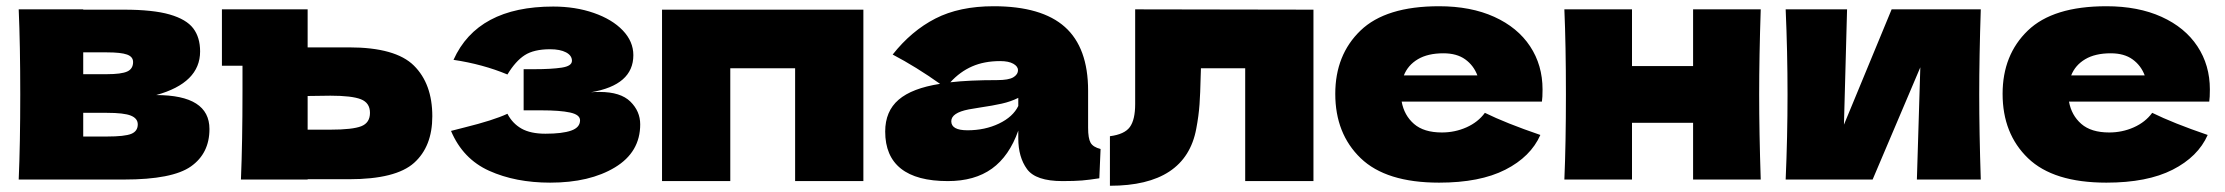

<svg xmlns="http://www.w3.org/2000/svg" viewBox="-20 -576 7140 616"><path d="M652 -162Q652 -84 592.5 -42Q533 0 378 0H40Q45 -114 45 -273Q45 -432 40 -546H247V-545H377Q471 -545 524.5 -529.5Q578 -514 600 -485Q622 -456 622 -411Q622 -310 481 -271Q652 -271 652 -162ZM247 -408V-338H323Q369 -338 388 -346.5Q407 -355 407 -377Q407 -394 387.5 -401Q368 -408 323 -408ZM323 -138Q380 -138 401 -146.5Q422 -155 422 -177Q422 -196 400 -205Q378 -214 323 -214H247V-138Z M1100 -424Q1249 -424 1308 -365.5Q1367 -307 1367 -203Q1367 -106 1308.5 -53.5Q1250 -1 1100 -1H967V0H753Q758 -119 758 -283V-365H692V-546H967V-424ZM1040 -160Q1111 -160 1139 -171Q1167 -182 1167 -214Q1167 -246 1138 -257.5Q1109 -269 1040 -269L967 -268V-160Z M1904 -281Q1971 -281 2002.5 -250Q2034 -219 2034 -177Q2034 -88 1953 -39Q1872 10 1745 10Q1634 10 1549.5 -28Q1465 -66 1427 -156L1470 -167Q1563 -190 1608 -211Q1624 -180 1653 -163.5Q1682 -147 1730 -147Q1784 -147 1812.5 -157Q1841 -167 1841 -190Q1841 -208 1809 -215Q1777 -222 1717 -222H1660V-354H1694Q1749 -354 1782 -359Q1815 -364 1815 -381Q1815 -398 1796 -408Q1777 -418 1745 -418Q1693 -418 1663.5 -399Q1634 -380 1608 -337Q1529 -370 1435 -384Q1512 -555 1755 -555Q1826 -555 1885 -534.5Q1944 -514 1978 -478.5Q2012 -443 2012 -399Q2012 -303 1876 -280Q1886 -281 1904 -281Z M2104 -545H2750V5H2531V-357H2323V5H2104Z M3471 -166Q3471 -132 3479 -118Q3487 -104 3511 -98L3507 -4Q3475 1 3451.5 3Q3428 5 3389 5Q3303 5 3275 -33.5Q3247 -72 3247 -132V-157Q3218 -75 3162.5 -35Q3107 5 3021 5Q2921 5 2870.5 -35Q2820 -75 2820 -154Q2820 -219 2863 -256Q2906 -293 2996 -307Q2920 -361 2844 -401Q2904 -477 2981 -516.5Q3058 -556 3168 -556Q3322 -556 3396.5 -489.5Q3471 -423 3471 -285ZM3029 -312Q3089 -319 3179 -319Q3216 -319 3231 -328Q3246 -337 3246 -351Q3246 -363 3231 -371.5Q3216 -380 3189 -380Q3138 -380 3099 -363Q3060 -346 3029 -312ZM3247 -236V-262Q3223 -250 3194 -243.5Q3165 -237 3124 -231L3088 -225Q3032 -214 3032 -187Q3032 -158 3084 -158Q3140 -158 3185 -179.5Q3230 -201 3247 -236Z M4194 5H3975V-357H3833L3832 -326Q3831 -278 3828.5 -241.5Q3826 -205 3818 -163Q3784 20 3541 20V-139Q3588 -145 3605 -168.5Q3622 -192 3622 -242V-546L4194 -545Z M4803 -250H4477Q4485 -206 4516.5 -178.5Q4548 -151 4606 -151Q4648 -151 4685 -167.5Q4722 -184 4744 -214Q4811 -181 4922 -143Q4891 -73 4809.5 -31.5Q4728 10 4597 10Q4427 10 4345.5 -68.5Q4264 -147 4264 -275Q4264 -400 4345 -478Q4426 -556 4597 -556Q4699 -556 4774 -522Q4849 -488 4889 -427.5Q4929 -367 4929 -289Q4929 -263 4927 -250ZM4484 -334H4720Q4708 -366 4681 -385.5Q4654 -405 4611 -405Q4561 -405 4529 -386Q4497 -367 4484 -334Z M5629 -546Q5624 -394 5624 -273Q5624 -152 5629 0H5412V-182H5216V0H4999Q5004 -114 5004 -273Q5004 -432 4999 -546H5216V-364H5412V-546Z M6335 -546Q6330 -394 6330 -273Q6330 -152 6335 0H6130L6141 -360L5988 0H5709Q5715 -137 5715 -273Q5715 -410 5709 -546H5906L5896 -176L6049 -546Z M6944 -250H6618Q6626 -206 6657.5 -178.5Q6689 -151 6747 -151Q6789 -151 6826 -167.5Q6863 -184 6885 -214Q6952 -181 7063 -143Q7032 -73 6950.5 -31.5Q6869 10 6738 10Q6568 10 6486.5 -68.5Q6405 -147 6405 -275Q6405 -400 6486 -478Q6567 -556 6738 -556Q6840 -556 6915 -522Q6990 -488 7030 -427.5Q7070 -367 7070 -289Q7070 -263 7068 -250ZM6625 -334H6861Q6849 -366 6822 -385.5Q6795 -405 6752 -405Q6702 -405 6670 -386Q6638 -367 6625 -334Z"/></svg>

Font: Dela Gothic One
Style: Regular
Weight: 400
Designer: aratakana
Foundry: aratakana
Version: Version 1.004